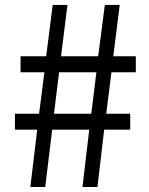

<svg xmlns="http://www.w3.org/2000/svg" viewBox="-20 -746 595 766"><path d="M101 0H160.4L188.2 -228.7H336L309.1 0H368.8L395.6 -228.7H499.5V-292.3H403.8L424.6 -457.8H521.9V-521.4H431.9L457.6 -726.3H398.3L371.6 -521.4H223.5L249.1 -726.3H190.2L164.2 -521.4H62V-457.8H157.1L136 -292.3H39.6V-228.7H128.5ZM195.3 -292.3 215.8 -457.8H364.6L344.1 -292.3Z"/></svg>

Font: Source Han Sans JP VF
Style: Regular
Weight: 250
Designer: Ryoko NISHIZUKA 西塚涼子 (kana, bopomofo & ideographs); Paul D. Hunt (Latin, Greek & Cyrillic); Sandoll Communications 산돌커뮤니
Foundry: Adobe
Version: Version 2.004;hotconv 1.0.118;makeotfexe 2.5.65603